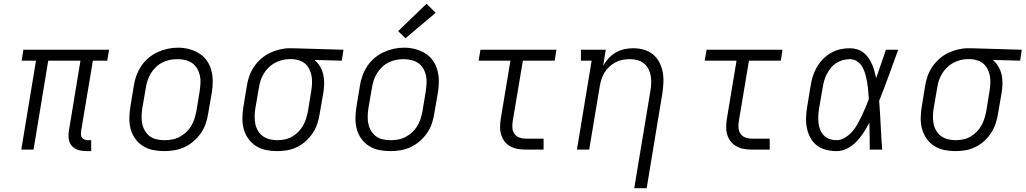

<svg xmlns="http://www.w3.org/2000/svg" viewBox="-20 -794 5443 1019"><path d="M439 8Q417 8 397 2.5Q377 -3 363 -17.5Q349 -32 345.5 -53Q342 -74 345 -96L407 -472H236L158 0H93L171 -472H95L104 -530H559L549 -472H473L410 -96Q409 -86 410 -77Q411 -68 416.5 -61.5Q422 -55 430.5 -52.5Q439 -50 448 -50H464V8Z M851 8Q821 8 791.5 2Q762 -4 738 -19.5Q714 -35 697.5 -58Q681 -81 673.5 -109Q666 -137 666.5 -167.5Q667 -198 672 -228L690 -338Q694 -365 703.5 -391.5Q713 -418 729 -442.5Q745 -467 767.5 -486Q790 -505 816 -517Q842 -529 869.5 -535Q897 -541 924 -541Q955 -541 983.5 -533.5Q1012 -526 1036.5 -511Q1061 -496 1077.5 -472.5Q1094 -449 1101.5 -421Q1109 -393 1109 -362.5Q1109 -332 1104 -302L1085 -192Q1081 -165 1072 -138.5Q1063 -112 1046.5 -88Q1030 -64 1007.5 -44.5Q985 -25 959 -13Q933 -1 905.5 3.5Q878 8 851 8ZM852 -50Q873 -50 893 -53.5Q913 -57 932 -67Q951 -77 967 -91.5Q983 -106 994 -124Q1005 -142 1011.5 -162Q1018 -182 1022 -202L1040 -312Q1043 -333 1044 -354Q1045 -375 1040.5 -394.5Q1036 -414 1025.5 -431.5Q1015 -449 998.5 -460Q982 -471 962 -475.5Q942 -480 921 -480Q901 -480 881 -476Q861 -472 842 -462.5Q823 -453 807.5 -438Q792 -423 781 -405Q770 -387 763.5 -367.5Q757 -348 754 -328L735 -218Q732 -198 731.5 -177Q731 -156 735 -136.5Q739 -117 749.5 -99.5Q760 -82 775.5 -70.5Q791 -59 811 -54.5Q831 -50 852 -50Z M1450 8Q1420 8 1391 2Q1362 -4 1338 -19.5Q1314 -35 1297.5 -58.5Q1281 -82 1273.5 -109.5Q1266 -137 1266.5 -167.5Q1267 -198 1272 -228L1290 -338Q1294 -364 1303 -390Q1312 -416 1328 -439.5Q1344 -463 1365.5 -482Q1387 -501 1412 -513Q1437 -525 1464 -531.5Q1491 -538 1517 -538Q1521 -538 1525 -538Q1529 -538 1533 -538L1803 -530L1794 -472L1649 -476Q1666 -462 1678 -442Q1690 -422 1695.5 -399Q1701 -376 1700.5 -351.5Q1700 -327 1696 -302L1677 -192Q1673 -165 1664.5 -139Q1656 -113 1640.5 -89Q1625 -65 1603.5 -45.5Q1582 -26 1556.5 -13.5Q1531 -1 1504 3.5Q1477 8 1450 8ZM1451 -50Q1471 -50 1491 -54Q1511 -58 1529 -68Q1547 -78 1562 -93Q1577 -108 1587.5 -126Q1598 -144 1604 -163Q1610 -182 1614 -202L1632 -312Q1635 -331 1636 -350.5Q1637 -370 1634 -388.5Q1631 -407 1623 -424Q1615 -441 1602 -453.5Q1589 -466 1571 -472.5Q1553 -479 1534 -480H1523Q1521 -480 1518.5 -480Q1516 -480 1513 -480Q1494 -480 1474.5 -474.5Q1455 -469 1437.5 -459.5Q1420 -450 1405 -435Q1390 -420 1379.5 -402.5Q1369 -385 1363 -366.5Q1357 -348 1354 -328L1335 -218Q1332 -198 1331.5 -177Q1331 -156 1335 -136.5Q1339 -117 1349 -100Q1359 -83 1375 -71.5Q1391 -60 1410.5 -55Q1430 -50 1451 -50Z M2051 8Q2021 8 1991.5 2Q1962 -4 1938 -19.5Q1914 -35 1897.5 -58Q1881 -81 1873.5 -109Q1866 -137 1866.5 -167.5Q1867 -198 1872 -228L1890 -338Q1894 -365 1903.5 -391.5Q1913 -418 1929 -442.5Q1945 -467 1967.5 -486Q1990 -505 2016 -517Q2042 -529 2069.5 -535Q2097 -541 2124 -541Q2155 -541 2183.5 -533.5Q2212 -526 2236.5 -511Q2261 -496 2277.5 -472.5Q2294 -449 2301.5 -421Q2309 -393 2309 -362.5Q2309 -332 2304 -302L2285 -192Q2281 -165 2272 -138.5Q2263 -112 2246.5 -88Q2230 -64 2207.5 -44.5Q2185 -25 2159 -13Q2133 -1 2105.5 3.5Q2078 8 2051 8ZM2052 -50Q2073 -50 2093 -53.5Q2113 -57 2132 -67Q2151 -77 2167 -91.5Q2183 -106 2194 -124Q2205 -142 2211.5 -162Q2218 -182 2222 -202L2240 -312Q2243 -333 2244 -354Q2245 -375 2240.5 -394.5Q2236 -414 2225.5 -431.5Q2215 -449 2198.5 -460Q2182 -471 2162 -475.5Q2142 -480 2121 -480Q2101 -480 2081 -476Q2061 -472 2042 -462.5Q2023 -453 2007.5 -438Q1992 -423 1981 -405Q1970 -387 1963.5 -367.5Q1957 -348 1954 -328L1935 -218Q1932 -198 1931.5 -177Q1931 -156 1935 -136.5Q1939 -117 1949.5 -99.5Q1960 -82 1975.5 -70.5Q1991 -59 2011 -54.5Q2031 -50 2052 -50ZM2132 -591 2093 -629 2244 -774 2292 -726Z M2771 0Q2749 0 2728.5 -3.5Q2708 -7 2690 -16.5Q2672 -26 2659.5 -41.5Q2647 -57 2640.5 -76.5Q2634 -96 2634 -117Q2634 -138 2637 -159L2689 -472H2520L2530 -530H2933L2924 -472H2755L2701 -150Q2698 -132 2699.5 -114.5Q2701 -97 2710.5 -83.5Q2720 -70 2736.5 -64Q2753 -58 2771 -58H2865V0Z M3346 205 3432 -312Q3435 -332 3436 -352.5Q3437 -373 3433.5 -392Q3430 -411 3421 -428.5Q3412 -446 3397 -458Q3382 -470 3362.5 -475Q3343 -480 3323 -480Q3323 -480 3323 -480Q3323 -480 3323 -480Q3303 -480 3284 -476.5Q3265 -473 3247 -463.5Q3229 -454 3214 -440Q3199 -426 3188.5 -409Q3178 -392 3172 -373Q3166 -354 3163 -335L3107 0H3042L3120 -472H3063V-530H3195L3181 -444Q3193 -466 3210 -484.5Q3227 -503 3248.5 -515.5Q3270 -528 3293.5 -533Q3317 -538 3341 -538Q3369 -538 3396 -530.5Q3423 -523 3444 -506.5Q3465 -490 3478 -466Q3491 -442 3496.5 -415Q3502 -388 3501 -359.5Q3500 -331 3496 -302L3412 205Z M3971 0Q3949 0 3928.5 -3.5Q3908 -7 3890 -16.5Q3872 -26 3859.5 -41.5Q3847 -57 3840.5 -76.5Q3834 -96 3834 -117Q3834 -138 3837 -159L3889 -472H3720L3730 -530H4133L4124 -472H3955L3901 -150Q3898 -132 3899.5 -114.5Q3901 -97 3910.5 -83.5Q3920 -70 3936.5 -64Q3953 -58 3971 -58H4065V0Z M4420 8Q4391 8 4363.5 1Q4336 -6 4315 -22.5Q4294 -39 4281 -63Q4268 -87 4262.5 -114Q4257 -141 4258 -170Q4259 -199 4264 -228L4282 -338Q4286 -363 4293.5 -388Q4301 -413 4314.5 -436.5Q4328 -460 4347.5 -480Q4367 -500 4390.5 -513.5Q4414 -527 4439.5 -532.5Q4465 -538 4491 -538Q4511 -538 4530 -532Q4549 -526 4564 -514Q4579 -502 4589.5 -486.5Q4600 -471 4608 -453Q4616 -435 4621 -416.5Q4626 -398 4630 -379Q4643 -417 4656 -454.5Q4669 -492 4682 -530H4747Q4722 -462 4697.5 -394Q4673 -326 4646 -259Q4651 -194 4654 -129.5Q4657 -65 4662 0H4596Q4596 -36 4595.5 -72Q4595 -108 4594 -143Q4580 -116 4563.5 -90.5Q4547 -65 4525.5 -42.5Q4504 -20 4476.5 -6Q4449 8 4420 8ZM4420 -50Q4443 -50 4465 -63.5Q4487 -77 4503 -95.5Q4519 -114 4531 -135.5Q4543 -157 4553.5 -179Q4564 -201 4573.5 -223.5Q4583 -246 4591 -268Q4590 -290 4588 -312Q4586 -334 4582.5 -355Q4579 -376 4573.5 -397Q4568 -418 4558 -436.5Q4548 -455 4530.5 -467.5Q4513 -480 4491 -480Q4472 -480 4453.5 -475Q4435 -470 4418.5 -459.5Q4402 -449 4389.5 -433.5Q4377 -418 4368 -400.5Q4359 -383 4354 -365Q4349 -347 4346 -328L4327 -218Q4324 -199 4323 -179.5Q4322 -160 4324 -141.5Q4326 -123 4333 -105.5Q4340 -88 4352.5 -75Q4365 -62 4383 -56Q4401 -50 4420 -50Z M5050 8Q5020 8 4991 2Q4962 -4 4938 -19.5Q4914 -35 4897.5 -58.5Q4881 -82 4873.5 -109.5Q4866 -137 4866.5 -167.5Q4867 -198 4872 -228L4890 -338Q4894 -364 4903 -390Q4912 -416 4928 -439.5Q4944 -463 4965.5 -482Q4987 -501 5012 -513Q5037 -525 5064 -531.5Q5091 -538 5117 -538Q5121 -538 5125 -538Q5129 -538 5133 -538L5403 -530L5394 -472L5249 -476Q5266 -462 5278 -442Q5290 -422 5295.5 -399Q5301 -376 5300.5 -351.5Q5300 -327 5296 -302L5277 -192Q5273 -165 5264.5 -139Q5256 -113 5240.5 -89Q5225 -65 5203.5 -45.5Q5182 -26 5156.5 -13.5Q5131 -1 5104 3.5Q5077 8 5050 8ZM5051 -50Q5071 -50 5091 -54Q5111 -58 5129 -68Q5147 -78 5162 -93Q5177 -108 5187.5 -126Q5198 -144 5204 -163Q5210 -182 5214 -202L5232 -312Q5235 -331 5236 -350.5Q5237 -370 5234 -388.5Q5231 -407 5223 -424Q5215 -441 5202 -453.5Q5189 -466 5171 -472.5Q5153 -479 5134 -480H5123Q5121 -480 5118.5 -480Q5116 -480 5113 -480Q5094 -480 5074.5 -474.5Q5055 -469 5037.5 -459.5Q5020 -450 5005 -435Q4990 -420 4979.5 -402.5Q4969 -385 4963 -366.5Q4957 -348 4954 -328L4935 -218Q4932 -198 4931.5 -177Q4931 -156 4935 -136.5Q4939 -117 4949 -100Q4959 -83 4975 -71.5Q4991 -60 5010.5 -55Q5030 -50 5051 -50Z"/></svg>

Font: Iosevka Slab Light Extended
Style: Italic
Weight: 300
Width: 7
Italic angle: -9°
Monospace: yes
Designer: Belleve Invis
Foundry: Belleve Invis
Version: Version 11.1.0; ttfautohint (v1.8.3)